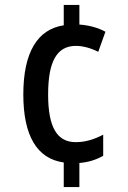

<svg xmlns="http://www.w3.org/2000/svg" viewBox="-20 -744 518 774"><path d="M300 -645V-724H237V-642C131 -626 74 -533 74 -363C74 -197 129 -104 237 -89V10H300V-87C337 -90 368 -100 396 -116V-201C359 -182 325 -171 285 -171C210 -171 174 -231 174 -363C174 -496 209 -559 286 -559C313 -559 345 -551 376 -535L405 -616C378 -631 342 -642 300 -645Z"/></svg>

Font: Noto Sans Gurmukhi UI Condensed Medium
Style: Regular
Weight: 500
Width: 3
Designer: Jelle Bosma - Monotype Design Team
Foundry: Monotype Imaging Inc.
Version: Version 2.004